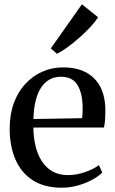

<svg xmlns="http://www.w3.org/2000/svg" viewBox="-20 -861 534 892"><path d="M266.5 11Q186.5 11 132.8 -23.2Q79 -57.5 52 -119.5Q25 -181.5 25 -263.5Q25 -329.5 44.2 -382Q63.5 -434.5 97.8 -471.5Q132 -508.5 177 -528.2Q222 -548 273.5 -548Q364.5 -548 415.8 -498.5Q467 -449 469.5 -355.5Q469.5 -325 468 -304.2Q466.5 -283.5 463 -268.5H135Q135.5 -221 145.5 -180.8Q155.5 -140.5 175.2 -110.8Q195 -81 224.8 -64.2Q254.5 -47.5 295.5 -47.5Q335.5 -47.5 376.2 -61.8Q417 -76 439.5 -94L455 -59.5Q438 -42 408.2 -25.8Q378.5 -9.5 341.5 0.8Q304.5 11 266.5 11ZM135.5 -308 361.5 -312Q363 -323 363.5 -335Q364 -347 364 -358Q364 -425 340.8 -464.8Q317.5 -504.5 262.5 -504.5Q234 -504.5 211 -492Q188 -479.5 171.5 -455Q155 -430.5 145.8 -393.8Q136.5 -357 135.5 -308ZM244.5 -611.5 216 -636 360.5 -841 435.5 -781Q424 -761.5 400.8 -736.5Q377.5 -711.5 349.2 -686.5Q321 -661.5 293.5 -641.5Q266 -621.5 245.5 -611.5Z"/></svg>

Font: Merriweather 72pt
Style: Regular
Weight: 400
Version: Version 2.100